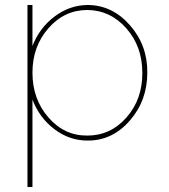

<svg xmlns="http://www.w3.org/2000/svg" viewBox="-20 -573 675 769"><path d="M110 -389V-543V-553H90V-543V-282V166V176H110V166V-174Q138 -101 198 -55.5Q258 -10 330 -10Q429 -9 499.5 -89.5Q570 -170 570 -282Q571 -392 500 -472.5Q429 -553 330 -553Q258 -552 198 -506.5Q138 -461 110 -389ZM110 -282Q110 -387 174 -460Q238 -533 330 -533Q422 -532 486 -459.5Q550 -387 550 -282Q551 -176 487 -103Q423 -30 330 -30Q238 -29 174 -102.5Q110 -176 110 -282Z"/></svg>

Font: Nordica Plus
Style: NordicaClassicUltraLight
Weight: 300
Version: Version 1